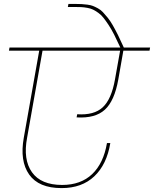

<svg xmlns="http://www.w3.org/2000/svg" viewBox="-20 -984 790 985"><path d="M295.9 -19Q178.7 -19 129.6 -88.6Q80.6 -158.2 102.1 -277.8L181.2 -724.1H25.9L28.8 -740.2H597.2Q580.1 -777.8 565.7 -806.2Q551.3 -834.5 536.9 -856.2Q522.5 -877.9 510.5 -893.1Q498.5 -908.2 483.9 -918.5Q469.2 -928.7 457.5 -934.6Q445.8 -940.4 428.5 -943.6Q411.1 -946.8 396.7 -947.5Q382.3 -948.2 359.9 -948.2H328.1L331.1 -963.9H362.8Q384.3 -963.9 397.7 -963.1Q411.1 -962.4 428.2 -960.2Q445.3 -958 456.5 -953.6Q467.8 -949.2 482.2 -941.4Q496.6 -933.6 507.6 -921.9Q518.6 -910.2 532 -893.8Q545.4 -877.4 558.1 -855.2Q570.8 -833 585 -804.7Q599.1 -776.4 615.2 -740.2H750L747.1 -724.1H612.8L586.9 -576.2Q567.4 -466.3 517.8 -421.1Q468.3 -376 373 -381.8L376 -397.9Q462.4 -392.1 507.1 -433.6Q551.8 -475.1 569.8 -576.2L596.2 -724.1H198.2L119.1 -277.8Q97.7 -165.5 144 -100.3Q190.4 -35.2 298.8 -35.2Q394.5 -35.2 452.9 -90.8Q511.2 -146.5 528.8 -250H545.9Q527.8 -140.1 463.9 -79.6Q399.9 -19 295.9 -19Z"/></svg>

Font: SVN-Poppins Thin
Style: Italic
Weight: 100
Italic angle: -10°
Designer: Ninad Kale (Devanagari), Jonny Pinhorn (Latin)
Foundry: Indian Type Foundry
Version: Version 3.002 2017